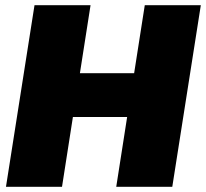

<svg xmlns="http://www.w3.org/2000/svg" viewBox="-20 -720 794 740"><path d="M3 0 113 -700H329L288 -438H497L538 -700H754L644 0H428L470 -269H261L219 0Z"/></svg>

Font: MuseoModerno Black
Style: Italic
Weight: 900
Italic angle: -9°
Designer: Pablo Cosgaya, Héctor Gatti, Marcela Romero, and the Authors of The MuseoModerno Project.
Foundry: Omnibus-Type Team
Version: Version 1.003